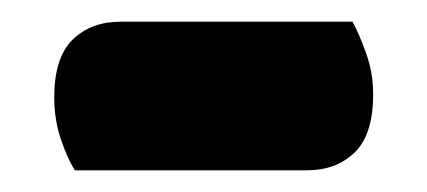

<svg xmlns="http://www.w3.org/2000/svg" viewBox="-20 -343 394 177"><path d="M49 -186Q42 -197 36 -215Q30 -233 30 -253Q30 -290 47 -306.5Q64 -323 91 -323H305Q311 -312 317.5 -294Q324 -276 324 -256Q324 -219 307 -202.5Q290 -186 263 -186Z"/></svg>

Font: Baloo Tamma
Style: Regular
Weight: 400
Designer: Divya Kowshik and Ek Type
Foundry: Ek Type
Version: Version 1.443;PS 1.000;hotconv 16.6.51;makeotf.lib2.5.65220;